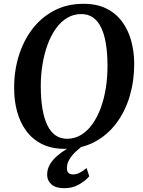

<svg xmlns="http://www.w3.org/2000/svg" viewBox="-20 -773 754 1010"><path d="M320.5 10Q251.5 10 201.2 -15Q151 -40 118.8 -83.5Q86.5 -127 70.5 -184.2Q54.5 -241.5 54.5 -306.5Q53.5 -395 77.5 -475.2Q101.5 -555.5 148.5 -618Q195.5 -680.5 263.8 -716.8Q332 -753 420 -753Q489.5 -753 539.8 -728Q590 -703 622.2 -659.2Q654.5 -615.5 670 -559Q685.5 -502.5 686 -439.5Q686.5 -350.5 663 -269.5Q639.5 -188.5 592.8 -125.8Q546 -63 477.8 -26.5Q409.5 10 320.5 10ZM333 -43Q373 -43 406.5 -63.2Q440 -83.5 466 -120Q492 -156.5 510 -205.2Q528 -254 537 -312Q546 -370 545.5 -432.5Q545 -495 536.8 -544.5Q528.5 -594 511.8 -628.5Q495 -663 469.2 -681Q443.5 -699 407 -699Q367 -699 333.5 -679Q300 -659 274 -622.8Q248 -586.5 230.2 -538Q212.5 -489.5 203.2 -432.2Q194 -375 194.5 -313Q195 -249.5 203.5 -199.5Q212 -149.5 229 -114.5Q246 -79.5 271.8 -61.2Q297.5 -43 333 -43ZM315.5 217Q271.5 216.5 249.8 196.2Q228 176 228 147Q228 116.5 242.5 92Q257 67.5 279.8 47.8Q302.5 28 328.8 12.2Q355 -3.5 377.5 -16.5L403 -26.5L424 -12Q397 6.5 376.2 26.8Q355.5 47 343.8 67.8Q332 88.5 332 109.5Q331.5 128.5 340.2 136.5Q349 144.5 363.5 144.5Q382.5 144.5 399.8 135.5Q417 126.5 435.5 111L449.5 154.5Q430.5 177 396 197.2Q361.5 217.5 315.5 217Z"/></svg>

Font: Merriweather 28pt SemiBold
Style: Italic
Weight: 600
Italic angle: -7.8°
Version: Version 2.101